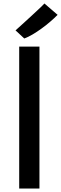

<svg xmlns="http://www.w3.org/2000/svg" viewBox="-20 -1080 350 1100"><path d="M90 0V-813H206V0ZM119 -859.5 69 -906Q70 -907 87 -922.2Q104 -937.5 128 -959.5Q152 -981.5 176.2 -1003.8Q200.5 -1026 217 -1042Q233.5 -1058 234.5 -1060L310 -995Q293 -977.5 269.2 -957Q245.5 -936.5 218.8 -917Q192 -897.5 166 -882.2Q140 -867 119 -859.5Z"/></svg>

Font: Tracken
Style: Regular
Weight: 400
Designer: Eben Sorkin
Foundry: Eben Sorkin
Version: Version 2.001